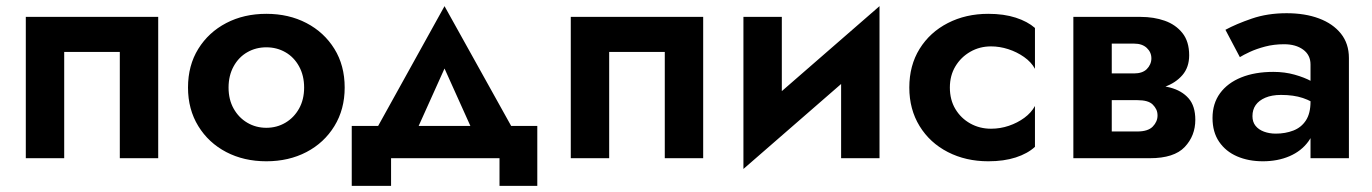

<svg xmlns="http://www.w3.org/2000/svg" viewBox="-20 -515 4467 625"><path d="M495 -460H64V0H189V-346H370V0H495Z M592 -230Q592 -159 625.5 -104.5Q659 -50 716.5 -20Q774 10 847 10Q920 10 977.5 -20Q1035 -50 1068.5 -104.5Q1102 -159 1102 -230Q1102 -302 1068.5 -356Q1035 -410 977.5 -440Q920 -470 847 -470Q774 -470 716.5 -440Q659 -410 625.5 -356Q592 -302 592 -230ZM724 -230Q724 -269 740.5 -299Q757 -329 785 -345Q813 -361 847 -361Q881 -361 909 -345Q937 -329 953.5 -299Q970 -269 970 -230Q970 -191 953.5 -161.5Q937 -132 909 -115.5Q881 -99 847 -99Q813 -99 785 -115.5Q757 -132 740.5 -161.5Q724 -191 724 -230Z M1427 -292 1545 -30 1674 -51 1427 -495 1181 -51 1309 -30ZM1606 0V90H1729V-105H1125V90H1253V0Z M2269 -460H1838V0H1963V-346H2144V0H2269Z M2838 -346 2843 -495 2405 -114 2400 35ZM2525 -460H2400V35L2525 -96ZM2843 -495 2718 -364V0H2843Z M3072 -230Q3072 -269 3090 -299Q3108 -329 3138.5 -346.5Q3169 -364 3206 -364Q3234 -364 3262 -355Q3290 -346 3313.5 -329.5Q3337 -313 3349 -291V-424Q3325 -445 3286.5 -457.5Q3248 -470 3197 -470Q3124 -470 3065.5 -440Q3007 -410 2973.5 -356Q2940 -302 2940 -230Q2940 -159 2973.5 -104.5Q3007 -50 3065.5 -20Q3124 10 3197 10Q3248 10 3286.5 -2.5Q3325 -15 3349 -37V-170Q3337 -148 3314.5 -131.5Q3292 -115 3264 -105.5Q3236 -96 3206 -96Q3169 -96 3138.5 -113Q3108 -130 3090 -160Q3072 -190 3072 -230Z M3549 -240V-189H3682Q3700 -189 3712.5 -185.5Q3725 -182 3732.5 -174.5Q3740 -167 3744 -158.5Q3748 -150 3748 -139Q3748 -119 3732.5 -103Q3717 -87 3682 -87H3549V0H3723Q3802 0 3836.5 -36.5Q3871 -73 3871 -125Q3871 -170 3849 -195Q3827 -220 3789 -230Q3751 -240 3703 -240ZM3549 -220H3693Q3736 -220 3771.5 -232.5Q3807 -245 3829 -270.5Q3851 -296 3851 -335Q3851 -380 3829 -407.5Q3807 -435 3771.5 -447.5Q3736 -460 3693 -460H3549V-373H3672Q3698 -373 3713 -359Q3728 -345 3728 -325Q3728 -315 3724 -306Q3720 -297 3713 -290Q3706 -283 3695.5 -279.5Q3685 -276 3672 -276H3549ZM3474 -460V0H3599V-460Z M4057 -137Q4057 -158 4067.5 -173Q4078 -188 4099 -197Q4120 -206 4150 -206Q4191 -206 4221 -196Q4251 -186 4279 -165V-228Q4270 -239 4248 -251Q4226 -263 4194 -272Q4162 -281 4125 -281Q4065 -281 4020.5 -263Q3976 -245 3951.5 -211.5Q3927 -178 3927 -131Q3927 -85 3948.5 -53.5Q3970 -22 4007 -6Q4044 10 4091 10Q4139 10 4177.5 -6.5Q4216 -23 4239 -54.5Q4262 -86 4262 -130L4246 -184Q4246 -146 4231 -123Q4216 -100 4190 -90Q4164 -80 4133 -80Q4112 -80 4094.5 -86.5Q4077 -93 4067 -105.5Q4057 -118 4057 -137ZM4016 -329Q4027 -336 4048.5 -346Q4070 -356 4098.5 -363.5Q4127 -371 4160 -371Q4198 -371 4222 -353.5Q4246 -336 4246 -305V0H4371V-326Q4371 -373 4345 -405.5Q4319 -438 4273.5 -455Q4228 -472 4168 -472Q4106 -472 4055 -454.5Q4004 -437 3969 -418Z"/></svg>

Font: Jost SemiBold
Style: Regular
Weight: 600
Version: Version 3.710